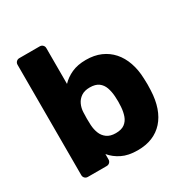

<svg xmlns="http://www.w3.org/2000/svg" viewBox="-165 -847 961 994"><g transform="rotate(-30 315.5 -350.0)"><path d="M377.2 10Q321.5 10 283.8 -8.8Q246.1 -27.5 221.7 -57.1V-25.1Q221.7 -14.5 214.5 -7.2Q207.2 0 196.6 0H84Q73.4 0 66.1 -7.2Q58.9 -14.5 58.9 -25.1V-684.9Q58.9 -695.5 66.1 -702.8Q73.4 -710 84 -710H206Q216.6 -710 223.9 -702.8Q231.1 -695.5 231.1 -684.9V-471Q255.5 -497.1 291.6 -513.6Q327.7 -530 377.2 -530Q426.9 -530 465.3 -513.4Q503.7 -496.7 530.9 -466.1Q558.1 -435.5 573.2 -392.2Q588.4 -348.9 590 -295.5Q591 -276.1 591 -260.6Q591 -245.1 590 -225.1Q587.7 -169.3 572.6 -125.6Q557.5 -82 530.3 -51.7Q503.1 -21.4 465 -5.7Q426.9 10 377.2 10ZM323.1 -123.6Q357.1 -123.6 376.1 -137.7Q395.1 -151.9 403.6 -175.7Q412 -199.6 414 -228.9Q416.3 -260 414 -291.1Q412 -320.4 403.6 -344.3Q395.1 -368.1 376.1 -382.3Q357.1 -396.4 323.1 -396.4Q291.9 -396.4 272 -382.9Q252.1 -369.4 242.1 -347.9Q232.1 -326.4 231.1 -301.4Q230.1 -282 230.1 -263.9Q230.1 -245.9 231.1 -225.9Q232.5 -199.2 241.5 -175.9Q250.5 -152.6 270.5 -138.1Q290.5 -123.6 323.1 -123.6Z"/></g></svg>

Font: Rubik Light
Style: Regular
Weight: 300
Designer: Hubert and Fischer
Foundry: Hubert and Fischer
Version: Version 2.300;gftools[0.9.30]